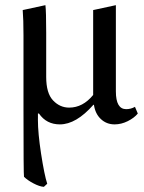

<svg xmlns="http://www.w3.org/2000/svg" viewBox="-20 -470 557 744"><path d="M503 -56C492.3 -50 481 -47 469 -47C442.3 -47 429 -70 429 -116V-450L341 -431V-102C314.3 -69.3 283.3 -53 248 -53C224 -53 203.2 -62.3 185.5 -81C167.8 -99.7 159 -130 159 -172V-343C159 -398.3 158 -434 156 -450L68 -431C70 -407 71 -374.7 71 -334V-46C71 123.3 71.7 210.3 73 215C81.7 223.7 93.8 232.2 109.5 240.5C125.2 248.8 138.7 253.3 150 254L163 242C155.7 220 147.7 180.8 139 124.5C131 72.2 126.9 28.6 126.9 -6.1C126.9 -8.8 127 -11.4 127 -14V-30H131C150.3 -2 177.3 12 212 12C254 12 297.3 -13.3 342 -64H344C347.3 -40.7 356.3 -22.2 371 -8.5C385.7 5.2 403.3 12 424 12C441.3 12 458.3 7.8 475 -0.5C491.7 -8.8 504.7 -18.7 514 -30Z"/></svg>

Font: Ponomar Unicode
Style: Regular
Weight: 400
Version: 1.3